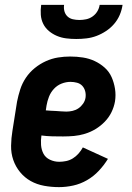

<svg xmlns="http://www.w3.org/2000/svg" viewBox="-20 -760 540 788"><path d="M222 8Q191 8 161 2.5Q131 -3 106 -17Q81 -31 62.5 -53.5Q44 -76 34.5 -103.5Q25 -131 25.5 -162Q26 -193 31 -223L50 -343Q55 -368 63 -393Q71 -418 86 -440.5Q101 -463 122.5 -480.5Q144 -498 168.5 -509Q193 -520 218 -524Q243 -528 268 -528Q295 -528 320.5 -524Q346 -520 368.5 -509.5Q391 -499 409.5 -482.5Q428 -466 438 -443.5Q448 -421 452 -395.5Q456 -370 452 -344Q448 -321 437.5 -299.5Q427 -278 410 -260.5Q393 -243 372.5 -230.5Q352 -218 329 -211Q306 -204 284 -202Q262 -200 239 -200Q217 -200 194.5 -200.5Q172 -201 150 -204Q147 -184 148.5 -164.5Q150 -145 158.5 -129Q167 -113 185 -104.5Q203 -96 223 -96Q237 -96 251.5 -99Q266 -102 279 -110Q292 -118 302.5 -130Q313 -142 320 -155L423 -108Q407 -82 385.5 -59Q364 -36 337 -20.5Q310 -5 280.5 1.5Q251 8 222 8ZM252 -302Q265 -302 278 -305Q291 -308 302 -315.5Q313 -323 321 -334.5Q329 -346 331 -359Q333 -373 329.5 -386Q326 -399 317.5 -408Q309 -417 296 -420.5Q283 -424 269 -424Q251 -424 233 -417Q215 -410 201.5 -395.5Q188 -381 181 -363Q174 -345 171 -327L168 -307Q178 -306 188.5 -305.5Q199 -305 209.5 -304.5Q220 -304 230.5 -303Q241 -302 252 -302ZM293 -600Q272 -600 252 -602.5Q232 -605 214 -612.5Q196 -620 181 -632.5Q166 -645 157.5 -662Q149 -679 147.5 -699Q146 -719 149 -740H243Q241 -726 244.5 -713.5Q248 -701 257 -692.5Q266 -684 279 -681Q292 -678 306 -678Q320 -678 334 -681Q348 -684 360 -692.5Q372 -701 379.5 -713.5Q387 -726 389 -740H483Q480 -719 471.5 -699Q463 -679 448.5 -662Q434 -645 415 -632.5Q396 -620 376 -612.5Q356 -605 335 -602.5Q314 -600 293 -600Z"/></svg>

Font: Iosevka Curly Extrabold
Style: Italic
Weight: 800
Italic angle: -9°
Monospace: yes
Designer: Belleve Invis
Foundry: Belleve Invis
Version: Version 22.1.2; ttfautohint (v1.8.4)